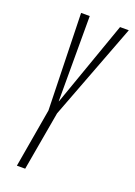

<svg xmlns="http://www.w3.org/2000/svg" viewBox="-132 -729 551 783"><g transform="rotate(20 143.0 -337.5)"><path d="M46.5 0H82.5L127.5 -256.5L286.5 -675H248.5L118 -305.5H117V-675H79.5L90.5 -255.5Z"/></g></svg>

Font: Anybody ExtraCondensed ExtraLight
Style: Italic
Weight: 250
Width: 2
Italic angle: -10°
Version: Version 1.113;gftools[0.9.25]